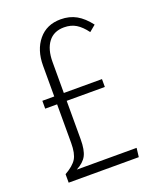

<svg xmlns="http://www.w3.org/2000/svg" viewBox="-128 -752 677 829"><g transform="rotate(-20 210.0 -337.5)"><path d="M155.8 -158.2Q155.8 -109.4 142.6 -84.2Q129.4 -59.1 95.2 -41H370.1L365.2 0H43V-39.1Q82.5 -61.5 97.2 -85.4Q111.8 -109.4 111.8 -157.2V-335H57.1V-371.1H111.8V-512.2Q111.8 -584.5 149.2 -629.6Q186.5 -674.8 251 -674.8Q291.5 -674.8 322.8 -657.2Q354 -639.6 381.8 -603L353 -579.1Q331.1 -608.9 307.9 -623Q284.7 -637.2 252.9 -637.2Q205.6 -637.2 180.7 -604.2Q155.8 -571.3 155.8 -513.2V-371.1H331.1V-335H155.8Z"/></g></svg>

Font: Fira Sans Compressed ExtraLight
Style: Regular
Weight: 250
Width: 1
Designer: Carrois Corporate & Edenspiekermann AG
Foundry: Carrois Corporate GbR & Edenspiekermann AG
Version: Version 4.203;PS 004.203;hotconv 1.0.88;makeotf.lib2.5.64775